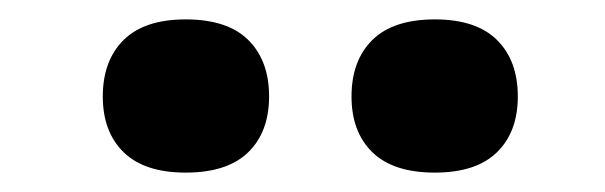

<svg xmlns="http://www.w3.org/2000/svg" viewBox="-20 -809 624 198"><path d="M428.5 -631Q385.5 -631 364 -652Q342.5 -673 342.5 -709.5Q342.5 -746.5 364 -767.8Q385.5 -789 428.5 -789Q471 -789 492.5 -767.8Q514 -746.5 514 -709.5Q514 -673 492.5 -652Q471 -631 428.5 -631ZM171.5 -631Q129 -631 107.5 -652Q86 -673 86 -709.5Q86 -746.5 107.5 -767.8Q129 -789 171.5 -789Q214.5 -789 236 -767.8Q257.5 -746.5 257.5 -709.5Q257.5 -673 236 -652Q214.5 -631 171.5 -631Z"/></svg>

Font: Encode Sans Semi Expanded
Style: Bold
Weight: 700
Width: 6
Designer: Multiple Designers
Foundry: Impallari Type
Version: Version 3.000; ttfautohint (v1.8.3) -l 8 -r 50 -G 200 -x 14 